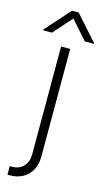

<svg xmlns="http://www.w3.org/2000/svg" viewBox="-177 -774 558 1017"><g transform="rotate(15 102.0 -265.0)"><path d="M127 -530.3V60.5Q127 102.5 110.1 133.8Q93.3 165 62.5 182.1Q31.7 199.2 -8.8 199.2H-21.5V152.3H-9.8Q28.8 152.3 53 127.7Q77.1 103 77.1 60.5V-530.3ZM101.6 -690.4 11.7 -588.9H-37.1V-592.8L84 -728.5H120.1L241.2 -592.8V-588.9H191.4Z"/></g></svg>

Font: Pretendard GOV ExtraLight
Style: Regular
Weight: 200
Designer: Base glyphs from Inter by Rasmus Andersson; Hangeul glyphs from Noto Sans CJK(Source Han Sans) by Jang Soo-young and Kan
Foundry: Kil Hyung-jin
Version: Version 1.309